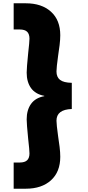

<svg xmlns="http://www.w3.org/2000/svg" viewBox="-20 -925 532 1166"><path d="M416 -263Q323 -260 323 -192Q323 -169 333 -97Q338 -66 342 -32.5Q346 1 346 27Q346 119 289.5 170Q233 221 137 221H63V62H99Q131 62 145 48Q159 34 159 7Q159 -13 151 -83Q142 -173 142 -200Q142 -257 168.5 -294Q195 -331 249 -341V-343Q195 -353 168.5 -390Q142 -427 142 -484Q142 -511 151 -601Q159 -671 159 -690Q159 -718 145 -732Q131 -746 99 -746H63V-905H137Q233 -905 289.5 -854Q346 -803 346 -711Q346 -685 342 -651.5Q338 -618 333 -587Q323 -515 323 -491Q323 -457 344.5 -440Q366 -423 416 -422Z"/></svg>

Font: Fz Poppins ExtBd
Style: Regular
Weight: 800
Designer: Ninad Kale (Devanagari), Jonny Pinhorn (Latin)
Foundry: Indian Type Foundry
Version: Vit hóa bi Vntype.Com & FontZin.Com